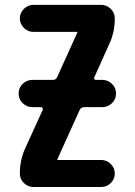

<svg xmlns="http://www.w3.org/2000/svg" viewBox="-20 -750 540 770"><path d="M299.8 -309.6 210 -111.3V-109.4Q210 -108.4 210.9 -108.4H385.7Q408.2 -108.4 424.3 -92.3Q440.4 -76.2 440.4 -54.2Q440.4 -32.2 424.3 -16.1Q408.2 0 385.7 0H114.3Q91.8 0 75.7 -16.1Q59.6 -32.2 59.6 -53.7Q59.6 -109.4 82 -157.2L151.4 -309.6Q152.3 -313.5 150.4 -316.9Q148.4 -320.3 143.6 -320.3H110.4Q87.9 -320.3 71.3 -335.9Q54.7 -351.6 54.7 -375Q54.7 -398.4 71.3 -414.1Q87.9 -429.7 110.4 -429.7H193.4Q204.1 -429.7 209 -440.4L290 -619.1V-621.1Q290 -622.1 289.1 -622.1H114.3Q91.8 -622.1 75.7 -638.2Q59.6 -654.3 59.6 -676.3Q59.6 -698.2 75.7 -714.4Q91.8 -730.5 114.3 -730.5H385.7Q408.2 -730.5 424.3 -714.4Q440.4 -698.2 440.4 -675.8Q440.4 -620.1 418 -573.2L358.4 -440.4Q354.5 -430.7 364.3 -429.7H389.6Q412.1 -429.7 428.7 -414.1Q445.3 -398.4 445.3 -375Q445.3 -351.6 428.7 -335.9Q412.1 -320.3 389.6 -320.3H316.4Q304.7 -319.3 299.8 -309.6Z"/></svg>

Font: Rounded-X Mgen+ 1mn bold
Style: Bold
Weight: 700
Designer: [Source Han Sans]
Ryoko NISHIZUKA  (kana & ideographs); Paul D. Hunt (Latin, Greek & Cyrillic); Wenlong ZHANG  (bopomofo
Version: Version 1.059.20150602